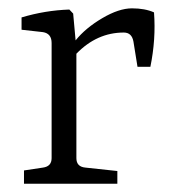

<svg xmlns="http://www.w3.org/2000/svg" viewBox="-20 -445 423 465"><path d="M353 -415Q357.9 -350.1 344.2 -283.2H313L303.2 -344.2Q299.3 -366.2 279.8 -366.2Q214.8 -366.2 165 -314.9V-62Q165 -41 187 -39.1L264.2 -30.8V0H38.1V-32.2L84 -39.1Q105 -42 105 -62V-340.8Q105 -363.8 84 -367.2L32.2 -373V-402.8Q89.4 -419.9 147.9 -421.9L157.2 -412.1L163.1 -347.2Q187 -377 227.5 -400.9Q268.1 -424.8 299.6 -424.8Q331.1 -424.8 353 -415Z"/></svg>

Font: Yrsa-Light
Style: Regular
Weight: 300
Designer: Anna Giedrys (Yrsa+Rasa design), David Brezina (Yrsa art-direction, Rasa art-direction, design)
Foundry: Rosetta Type Foundry
Version: Version 1.001;PS 1.1;hotconv 1.0.88;makeotf.lib2.5.647800